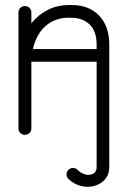

<svg xmlns="http://www.w3.org/2000/svg" viewBox="-20 -533 497 759"><path d="M104 -25Q104 -14 96.5 -7Q89 0 78 0Q68 0 60.5 -7Q53 -14 53 -25V-484Q53 -495 60.5 -502Q68 -509 78 -509Q89 -509 96.5 -502Q104 -495 104 -484V-441Q130 -474 168 -493.5Q206 -513 252 -513H264Q332 -513 372 -471Q412 -429 412 -356V127Q412 156 396 175Q380 194 354.5 201.5Q329 209 301.5 202.5Q274 196 251 175Q243 167 243 156Q243 146 250.5 138.5Q258 131 269 131Q279 131 286 138Q312 162 337 157.5Q362 153 362 127V-289H104Q104 -285 104 -280ZM252 -463Q197 -463 160 -430Q123 -397 110 -339H362V-356Q362 -411 333.5 -437Q305 -463 262 -463Z"/></svg>

Font: Libertine Sup
Style: Regular
Weight: 400
Designer: Bastien Sozeau
Foundry: NBR — Bastien Sozeau
Version: Version 2.003; ttfautohint (v1.8.4.7-5d5b);gftools[0.9.33]